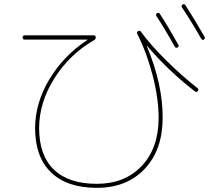

<svg xmlns="http://www.w3.org/2000/svg" viewBox="-20 -862 1040 932"><path d="M828.1 -635.7Q780.3 -721.7 739.3 -784.2Q734.4 -793 742.2 -797.9Q751 -802.7 755.9 -794.9Q801.8 -723.6 845.7 -644.5Q850.6 -636.7 841.8 -631.8Q833 -627 828.1 -635.7ZM879.9 -836.9Q923.8 -769.5 972.7 -683.6Q977.5 -674.8 969.7 -669.9Q961.9 -665 956.1 -674.8Q918 -743.2 863.3 -826.2Q858.4 -835 866.2 -839.8Q875 -844.7 879.9 -836.9ZM99.6 -669.9Q89.8 -669.9 89.8 -680.2Q89.8 -690.4 99.6 -690.4H435.5Q444.3 -690.4 444.8 -681.2Q445.3 -671.9 436.5 -667Q316.4 -597.7 243.2 -480.5Q169.9 -363.3 169.9 -240.2Q169.9 -107.4 241.7 -38.6Q313.5 30.3 450.2 30.3Q585.9 30.3 668 -56.6Q750 -143.6 750 -290Q750 -382.8 721.7 -493.2Q693.4 -603.5 646.5 -697.3Q641.6 -706.1 650.4 -710.9Q659.2 -715.8 664.1 -708Q710 -644.5 787.1 -568.4Q864.3 -492.2 939.5 -433.6Q946.3 -427.7 939.9 -419.9Q933.6 -412.1 926.8 -418Q798.8 -516.6 695.3 -637.7Q695.3 -638.7 694.3 -638.7Q693.4 -638.7 693.4 -636.7Q770.5 -451.2 769.5 -290Q769.5 -134.8 682.6 -42.5Q595.7 49.8 450.2 49.8Q305.7 49.8 228 -24.9Q150.4 -99.6 150.4 -240.2Q150.4 -361.3 219.7 -477.1Q289.1 -592.8 404.3 -668V-668.9Q404.3 -669.9 403.3 -669.9Z"/></svg>

Font: Rounded-X Mgen+ 1m thin
Style: Regular
Weight: 100
Designer: [Source Han Sans]
Ryoko NISHIZUKA  (kana & ideographs); Paul D. Hunt (Latin, Greek & Cyrillic); Wenlong ZHANG  (bopomofo
Version: Version 1.059.20150602